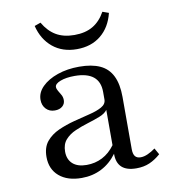

<svg xmlns="http://www.w3.org/2000/svg" viewBox="-75 -690 672 764"><g transform="rotate(-10 261.5 -307.5)"><path d="M194.4 11.3Q137.1 11.3 103.6 -17.3Q70.2 -46 70.2 -95.2Q70.2 -133.9 89.5 -157.3Q108.9 -180.6 139.5 -194.4Q170.2 -208.1 204 -216.9Q237.9 -225.8 268.1 -233.1Q298.4 -240.3 317.7 -251.2Q337.1 -262.1 337.1 -280.6V-311.3Q337.1 -352.4 311.7 -373Q286.3 -393.5 236.3 -393.5Q201.6 -393.5 178.6 -384.7Q155.6 -375.8 155.6 -362.9Q155.6 -355.6 160.9 -346.8Q166.1 -337.9 171.8 -328.2Q177.4 -318.5 177.4 -306.5Q177.4 -291.1 166.1 -281.5Q154.8 -271.8 135.5 -271.8Q113.7 -271.8 100 -286.3Q86.3 -300.8 86.3 -323.4Q86.3 -352.4 109.7 -375.8Q133.1 -399.2 172.6 -412.9Q212.1 -426.6 260.5 -426.6Q311.3 -426.6 344.4 -411.3Q377.4 -396 393.5 -362.9Q409.7 -329.8 409.7 -278.2V-66.9Q409.7 -47.6 416.9 -38.3Q424.2 -29 439.5 -29Q453.2 -29 468.5 -35.9Q483.9 -42.7 499.2 -54L513.7 -28.2Q491.9 -8.9 468.5 1.2Q445.2 11.3 415.3 11.3Q336.3 11.3 337.1 -61.3Q311.3 -25.8 275 -7.3Q238.7 11.3 194.4 11.3ZM222.6 -36.3Q257.3 -36.3 286.3 -51.2Q315.3 -66.1 337.1 -96V-238.7Q327.4 -225 304.8 -216.1Q282.3 -207.3 255.6 -199.2Q229 -191.1 204 -180.2Q179 -169.4 162.9 -151.2Q146.8 -133.1 146.8 -103.2Q146.8 -71.8 166.5 -54Q186.3 -36.3 222.6 -36.3ZM264.5 -496.8Q206.5 -496.8 167.3 -529Q128.2 -561.3 114.5 -616.9L139.5 -625.8Q160.5 -589.5 190.7 -571.8Q221 -554 264.5 -554Q308.9 -554 339.1 -571.8Q369.4 -589.5 389.5 -625.8L414.5 -616.9Q400.8 -560.5 361.7 -528.6Q322.6 -496.8 264.5 -496.8Z"/></g></svg>

Font: Playfair 12pt Light
Style: Regular
Weight: 300
Designer: Claus Eggers Sørensen
Foundry: Claus Eggers Sørensen
Version: Version 2.000;gftools[0.9.28]